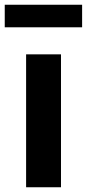

<svg xmlns="http://www.w3.org/2000/svg" viewBox="-31 -789 366 809"><path d="M79 0H226V-560H79ZM-11 -674H315V-769H-11Z"/></svg>

Font: Noto Sans CJK TC
Style: Bold
Weight: 700
Designer: Ryoko NISHIZUKA 西塚涼子 (kana, bopomofo & ideographs); Paul D. Hunt (Latin, Greek & Cyrillic); Sandoll Communications 산돌커뮤니
Foundry: Adobe
Version: Version 2.004;hotconv 1.0.118;makeotfexe 2.5.65603